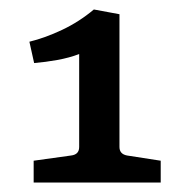

<svg xmlns="http://www.w3.org/2000/svg" viewBox="-20 -712 387 405"><path d="M232 -402Q232 -387 248 -384L319 -373V-327H51V-373L130 -384Q147 -386 147 -402V-598Q126 -590 101 -585.5Q76 -581 52 -579L42 -624Q75 -632 111 -649Q147 -666 178 -692L232 -682Z"/></svg>

Font: Rasa SemiBold
Style: Regular
Weight: 600
Designer: Anna Giedrys (Yrsa+Rasa design), David Brezina (Yrsa art-direction, Rasa art-direction, design)
Foundry: Rosetta Type Foundry
Version: Version 2.004